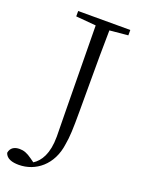

<svg xmlns="http://www.w3.org/2000/svg" viewBox="-207 -800 770 1042"><g transform="rotate(20 177.5 -278.5)"><path d="M358 -726H57V-695L173 -685C178 -178 181 -98 181 -46C181 54 148 104 109 129L88 114C59 93 39 86 15 86C-14 86 -37 98 -42 129C-32 160 1 169 39 169C135 169 224 101 240 -24C248 -68 250 -112 250 -217V-390C250 -490 250 -589 252 -685L358 -695Z"/></g></svg>

Font: Noto Serif CJK JP Light
Style: Regular
Weight: 300
Designer: Ryoko NISHIZUKA 西塚涼子 (kana & ideographs); Frank Grießhammer (Latin, Greek & Cyrillic); Wenlong ZHANG 张文龙 (bopomofo); San
Foundry: Adobe Systems Incorporated
Version: Version 1.001;PS 1.001;hotconv 16.6.54;makeotf.lib2.5.65590